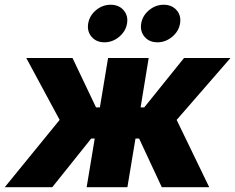

<svg xmlns="http://www.w3.org/2000/svg" viewBox="-51 -781 982 801"><path d="M-31.2 0 197.8 -280.8 58.6 -539.1H251.5L349.6 -333H365.7L399.9 -539.1H569.3L535.6 -333H550.8L716.8 -539.1H910.6L686 -280.8L821.8 0H624L529.3 -203.1H514.2L480.5 0H310.5L344.2 -203.1H329.6L167 0ZM606 -604.5Q571.8 -604.5 552.2 -627.4Q532.7 -650.4 538.1 -683.1Q543.5 -715.8 570.8 -738.5Q598.1 -761.2 631.8 -761.2Q666 -761.2 685.8 -738.5Q705.6 -715.8 700.2 -683.1Q694.8 -650.4 667.2 -627.4Q639.6 -604.5 606 -604.5ZM384.8 -604.5Q350.6 -604.5 331.1 -627.4Q311.5 -650.4 316.9 -683.1Q322.3 -715.8 349.4 -738.5Q376.5 -761.2 410.6 -761.2Q444.8 -761.2 464.6 -738.5Q484.4 -715.8 479 -683.1Q473.6 -650.4 446 -627.4Q418.5 -604.5 384.8 -604.5Z"/></svg>

Font: Inter 18pt ExtraBold
Style: Italic
Weight: 800
Italic angle: -9.3988°
Designer: Rasmus Andersson
Foundry: rsms
Version: Version 4.001;git-66647c0bb